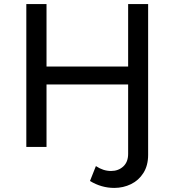

<svg xmlns="http://www.w3.org/2000/svg" viewBox="-20 -720 855 941"><path d="M450 94Q486 118 524 118Q560 118 584 96Q608 74 608 34V-306H208V0H109V-700H208V-394H608V-700H706V39Q706 91 683 127.5Q660 164 622 182.5Q584 201 540 201Q477 201 421 167Z"/></svg>

Font: CMG Sans Medium
Style: Regular
Weight: 500
Designer: Julieta Ulanovsky
Foundry: Julieta Ulanovsky
Version: Version 7.200